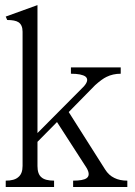

<svg xmlns="http://www.w3.org/2000/svg" viewBox="-20 -747 540 768"><path d="M2.9 1H196.3V-24.4Q160.2 -24.4 145.5 -38.1Q129.9 -50.8 129.9 -83V-179.7L208 -258.8L327.1 -74.2Q342.8 -45.9 326.2 -34.2Q312.5 -24.4 272.5 -24.4V1H489.3V-24.4Q459 -24.4 437.5 -35.2Q415 -45.9 400.4 -69.3L254.9 -298.8L360.4 -406.2Q387.7 -430.7 406.2 -439.5Q431.6 -452.1 462.9 -452.1V-477.5H263.7V-452.1Q306.6 -452.1 322.3 -440.4Q337.9 -426.8 315.4 -401.4L129.9 -214.8V-726.6L2.9 -680.7L8.8 -667Q40 -667 53.7 -658.2Q70.3 -647.5 70.3 -620.1V-83Q70.3 -51.8 52.7 -38.1Q37.1 -24.4 2.9 -24.4Z"/></svg>

Font: BatangChe
Style: Regular
Weight: 400
Monospace: yes
Version: Version 2.21